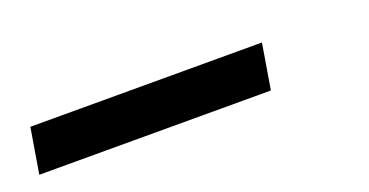

<svg xmlns="http://www.w3.org/2000/svg" viewBox="-22 -126 644 335"><g transform="rotate(-20 300.0 42.0)"><path d="M445 84H15L29 0H459Z"/></g></svg>

Font: Iosevka Aile Medium
Style: Italic
Weight: 500
Italic angle: -9°
Designer: Belleve Invis
Foundry: Belleve Invis
Version: Version 31.1.0; ttfautohint (v1.8.4)